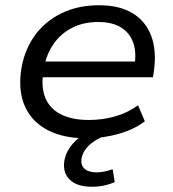

<svg xmlns="http://www.w3.org/2000/svg" viewBox="-20 -519 660 733"><path d="M311 9Q222 9 162.5 -22Q103 -53 76.5 -110Q50 -167 60 -246Q70 -321 109 -378Q148 -435 212 -467Q276 -499 358 -499Q437 -499 487 -468Q537 -437 557.5 -381.5Q578 -326 568 -251L564 -224H123L132 -284H516L493 -266Q502 -319 488.5 -356.5Q475 -394 441.5 -414.5Q408 -435 355 -435Q298 -435 254.5 -412.5Q211 -390 184 -350.5Q157 -311 148 -261L146 -247Q136 -188 152.5 -146.5Q169 -105 211.5 -83Q254 -61 319 -61Q371 -61 419 -74.5Q467 -88 507 -117L533 -56Q493 -25 433 -8Q373 9 311 9ZM331 194Q276 194 248 168.5Q220 143 225 99Q231 57 264.5 22.5Q298 -12 355 -34L379 0Q356 9 336.5 22.5Q317 36 305.5 52.5Q294 69 291 87Q288 113 303.5 126Q319 139 348 139Q363 139 378 136Q393 133 410 127L418 176Q401 184 378.5 189Q356 194 331 194Z"/></svg>

Font: Nunito Sans 10pt SemiExpanded
Style: Italic
Weight: 400
Width: 6
Italic angle: -9°
Designer: Vernon Adams
Foundry: Vernon Adams
Version: Version 3.101;gftools[0.9.27]